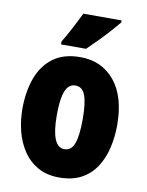

<svg xmlns="http://www.w3.org/2000/svg" viewBox="-87 -828 689 900"><g transform="rotate(10 258.0 -378.0)"><path d="M483 -278Q483 -225 471.5 -173.5Q460 -122 434 -80.5Q408 -39 364.5 -14.5Q321 10 257 10Q198 10 155.5 -14Q113 -38 85.5 -79Q58 -120 45 -171.5Q32 -223 32 -278Q32 -358 55 -422.5Q78 -487 128 -525Q178 -563 259 -563Q360 -563 421.5 -489Q483 -415 483 -278ZM196 -276Q196 -125 258 -125Q292 -125 305.5 -163.5Q319 -202 319 -278Q319 -354 305.5 -391Q292 -428 258 -428Q226 -428 211 -391Q196 -354 196 -276ZM418 -756Q404 -739 380.5 -712.5Q357 -686 329.5 -658Q302 -630 277 -606H158V-620Q182 -660 201 -696.5Q220 -733 236 -766H418Z"/></g></svg>

Font: Noto Sans Tamil ExtraCondensed Black
Style: Regular
Weight: 900
Width: 2
Designer: Jelle Bosma - Monotype Design Team
Foundry: Monotype Imaging Inc.
Version: Version 2.004; ttfautohint (v1.8.4.7-5d5b)